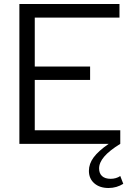

<svg xmlns="http://www.w3.org/2000/svg" viewBox="-20 -720 656 961"><path d="M597 200Q581 210 562.5 215.5Q544 221 523 221Q479 221 452 197.5Q425 174 425 135Q425 100 448.5 68Q472 36 524 0H77V-700H578V-632H154V-387H431V-320H154V-68H582V0Q527 34 501.5 64Q476 94 476 123Q476 148 491 161.5Q506 175 534 175Q547 175 559.5 171.5Q572 168 582 161Z"/></svg>

Font: Red Hat Display VF
Style: Regular
Weight: 300
Designer: Pentagram, MCKL
Foundry: Pentagram, MCKL
Version: Version 1.023